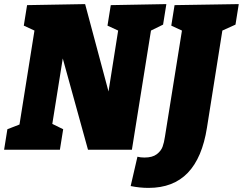

<svg xmlns="http://www.w3.org/2000/svg" viewBox="-32 -730 1184 936"><path d="M508 -705 779 -710 763 -610 704 -581 611 0H397L274 -445L223 -126L276 -100L260 0H-12L4 -100L63 -123L136 -581L84 -605L100 -705L383 -710L497 -284L544 -581L492 -605ZM1132 -710 1116 -610 1052 -581 977 -108Q954 39 883.5 112.5Q813 186 692 186Q649 186 605 177L638 34Q653 38 672 38Q711 38 732 22Q753 6 760.5 -14.5Q768 -35 772 -63L855 -581L803 -605L819 -705Z"/></svg>

Font: Bitter Pro Black
Style: Italic
Weight: 900
Italic angle: -9°
Designer: Sol Matas, and Bitter project Authors
Foundry: Sol Matas
Version: Version 1.010